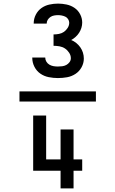

<svg xmlns="http://www.w3.org/2000/svg" viewBox="-20 -875 640 1065"><path d="M301 -442Q276 -442 250.5 -447Q225 -452 204 -466.5Q183 -481 171 -504.5Q159 -528 159 -554Q159 -554 159 -554.5Q159 -555 159 -556H231Q231 -555 231 -555Q231 -555 231 -555Q231 -543 237.5 -532.5Q244 -522 254.5 -516Q265 -510 277 -508Q289 -506 301 -506Q313 -506 325 -507.5Q337 -509 347.5 -514.5Q358 -520 365.5 -530Q373 -540 373 -552Q373 -568 363.5 -582.5Q354 -597 340.5 -606Q327 -615 310.5 -618Q294 -621 277 -621V-684Q292 -684 307.5 -687Q323 -690 335 -698.5Q347 -707 355.5 -720.5Q364 -734 364 -749Q364 -759 358 -768.5Q352 -778 342.5 -782.5Q333 -787 322.5 -789Q312 -791 302 -791Q291 -791 280 -789Q269 -787 260 -781Q251 -775 245 -765.5Q239 -756 239 -745Q239 -745 239 -744.5Q239 -744 239 -744H167Q167 -744 167 -745Q167 -746 167 -746Q167 -771 178.5 -793.5Q190 -816 209.5 -830Q229 -844 253 -849.5Q277 -855 302 -855Q325 -855 349 -850Q373 -845 393 -831.5Q413 -818 424.5 -796Q436 -774 436 -750Q436 -735 431.5 -720.5Q427 -706 419 -693.5Q411 -681 399.5 -670.5Q388 -660 375 -653Q390 -647 403 -636.5Q416 -626 425.5 -612.5Q435 -599 440 -583Q445 -567 445 -550Q445 -525 432.5 -502Q420 -479 398.5 -465Q377 -451 352 -446.5Q327 -442 301 -442ZM388 170H316V72H164V-234H236V9H316V-157H388V9H436V72H388ZM88 -312V-368H512V-312Z"/></svg>

Font: Iosevka Mono
Style: Regular
Weight: 400
Designer: Belleve Invis
Foundry: Belleve Invis
Version: Version 11.1.1